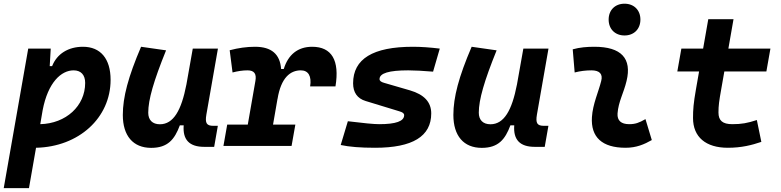

<svg xmlns="http://www.w3.org/2000/svg" viewBox="-31 -776 4153 1021"><path d="M123 224.6 160.6 9.8C387.7 4.9 557.1 -148.9 557.1 -351.6C557.1 -463.9 503.4 -527.3 410.2 -527.3C332.5 -527.3 272 -490.2 246.1 -424.3H233.4L238.8 -517.6H119.1L-11.2 224.6ZM183.1 -115.7 195.8 -189.9C224.1 -338.4 294.9 -401.9 360.4 -401.9C399.4 -401.9 421.9 -377.9 421.9 -335C421.9 -212.4 319.8 -119.1 183.1 -115.7Z M772.9 10.3C861.3 10.3 897.5 -34.7 925.3 -109.4H945.8C939.9 -32.7 976.1 4.9 1054.7 4.9H1107.9L1127.4 -106.9H1104C1067.9 -106.9 1058.6 -120.6 1066.4 -166.5L1127.9 -517.6H994.1L960 -325.2V-325.7C933.6 -189.5 891.6 -115.2 819.3 -115.2C779.8 -115.2 757.3 -137.7 757.3 -176.8C757.3 -246.1 786.1 -345.2 852.1 -508.3L719.2 -527.3C650.9 -367.7 622.1 -259.3 622.1 -164.6C622.1 -53.7 676.8 10.3 772.9 10.3Z M1157.2 0H1519.5L1539.6 -113.3H1420.9L1444.8 -251V-249.5C1463.4 -363.8 1513.2 -401.9 1568.8 -401.9C1608.4 -401.9 1627 -371.6 1618.2 -316.4H1752.9C1775.9 -455.1 1732.9 -527.3 1628.9 -527.3C1551.8 -527.3 1501 -484.4 1478 -409.2H1463.9C1458 -487.8 1413.1 -527.3 1325.2 -527.3C1280.8 -527.3 1236.3 -521 1190.4 -508.8L1205.6 -390.6C1233.4 -397.9 1259.8 -401.9 1285.2 -401.9C1321.3 -401.9 1334 -383.3 1327.1 -345.2L1286.6 -113.3H1177.2Z M1963.4 9.8C2163.1 9.8 2262.2 -50.8 2262.2 -172.9C2262.2 -233.4 2224.1 -273.4 2149.4 -295.4L2011.7 -335.4C1996.1 -339.8 1987.3 -345.7 1987.3 -355.5C1987.3 -386.7 2037.6 -401.9 2139.6 -401.9C2173.8 -401.9 2217.8 -399.4 2272 -395L2307.6 -517.6C2255.4 -523.9 2208 -527.3 2164.6 -527.3C1952.1 -527.3 1846.7 -462.9 1846.7 -333C1846.7 -285.6 1868.2 -252.4 1913.6 -238.8L2092.8 -184.1C2108.9 -179.2 2118.2 -173.8 2118.2 -163.6C2118.2 -131.3 2074.2 -115.7 1985.4 -115.7C1957 -115.7 1901.9 -121.1 1818.8 -131.3L1780.8 -4.9C1825.7 4.9 1886.2 9.8 1963.4 9.8Z M2530.8 10.3C2619.1 10.3 2655.3 -34.7 2683.1 -109.4H2703.6C2697.8 -32.7 2733.9 4.9 2812.5 4.9H2865.7L2885.3 -106.9H2861.8C2825.7 -106.9 2816.4 -120.6 2824.2 -166.5L2885.7 -517.6H2752L2717.8 -325.2V-325.7C2691.4 -189.5 2649.4 -115.2 2577.1 -115.2C2537.6 -115.2 2515.1 -137.7 2515.1 -176.8C2515.1 -246.1 2543.9 -345.2 2609.9 -508.3L2477.1 -527.3C2408.7 -367.7 2379.9 -259.3 2379.9 -164.6C2379.9 -53.7 2434.6 10.3 2530.8 10.3Z M3401.4 -142.6C3367.7 -123 3347.2 -115.7 3314.9 -115.7C3272 -115.7 3250.5 -134.8 3252.9 -172.4C3257.3 -234.9 3285.6 -281.2 3300.8 -345.2C3330.1 -465.3 3272.9 -527.3 3129.9 -527.3C3091.3 -527.3 3052.7 -524.4 3014.6 -513.7L3024.9 -390.6C3054.7 -398.4 3084.5 -401.9 3114.3 -401.9C3157.7 -401.9 3175.8 -382.3 3166 -345.2C3151.9 -288.1 3121.1 -222.7 3116.7 -153.3C3109.9 -46.4 3170.9 9.8 3295.9 9.8C3353 9.8 3395 -8.3 3435.1 -31.2ZM3290 -587.4C3340.3 -587.4 3374.5 -621.6 3374.5 -671.9C3374.5 -722.2 3340.3 -756.3 3290 -756.3C3239.7 -756.3 3205.6 -722.2 3205.6 -671.9C3205.6 -621.6 3239.7 -587.4 3290 -587.4Z M3839.4 9.8C3912.6 9.8 3966.8 -4.4 4017.6 -21.5L3993.7 -137.7C3942.9 -121.1 3912.1 -115.7 3863.3 -115.7C3812 -115.7 3789.6 -134.3 3789.6 -177.7C3789.6 -213.9 3793 -238.3 3804.2 -301.3L3820.8 -396H4044.4L4065.9 -517.6H3842.3L3869.6 -673.8H3735.4L3708 -517.6H3592.3L3570.8 -396H3686.5L3669.9 -301.3C3656.7 -226.1 3654.3 -193.4 3654.3 -148.4C3654.3 -47.4 3722.2 9.8 3839.4 9.8Z"/></svg>

Font: Cascadia Code NF
Style: Bold Italic
Weight: 700
Italic angle: -10°
Monospace: yes
Designer: Aaron Bell
Foundry: Saja Typeworks
Version: Version 2404.023